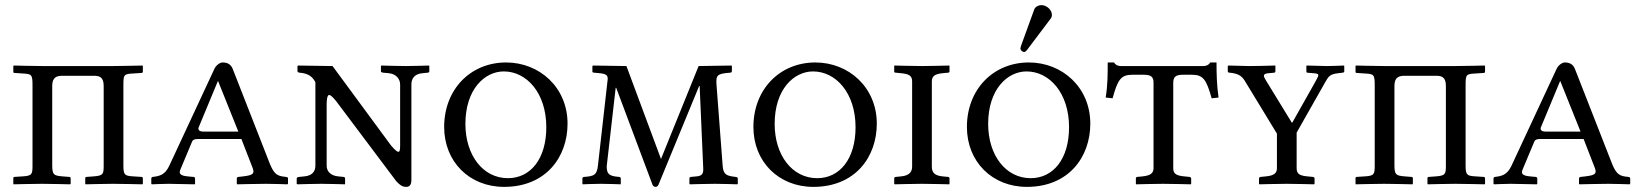

<svg xmlns="http://www.w3.org/2000/svg" viewBox="-20 -718 6390 750"><path d="M107 -384V-73C107 -38 106 -31 68 -29L37 -27C34 -27 32 -25 32 -22V0L33 2C33 2 114 0 144 0C174 0 254 2 254 2L256 0V-21C256 -25 254 -27 250 -27L224 -29C190 -32 184 -35 184 -73V-383C184 -418 204 -422 224 -422H346C366 -422 385 -419 385 -383V-73C385 -38 384 -32 346 -29L319 -27C315 -27 313 -25 313 -22V0L315 2C315 2 391 0 421 0C452 0 536 2 536 2L538 0V-21C538 -25 536 -27 532 -27L501 -29C466 -31 462 -35 462 -73V-385C462 -427 464 -429 501 -431L532 -433C536 -433 538 -435 538 -438V-460L536 -462C536 -462 451 -460 421 -460H145C115 -460 34 -462 34 -462L32 -460V-437C32 -434 34 -433 38 -433L68 -431C104 -429 107 -427 107 -384Z M730 -164C732 -171 739 -175 752 -175H923L968 -59C969 -55 970 -51 970 -48C970 -35 953 -32 930 -29L912 -27C908 -27 905 -24 905 -21V0L907 2C907 2 991 0 1019 0C1049 0 1102 2 1102 2L1105 0V-21C1105 -24 1104 -26 1097 -27C1064 -30 1052 -36 1035 -76L889 -449C882 -466 870 -474 849 -474C840 -474 824 -464 817 -448L641 -70C624 -34 602 -30 577 -27C574 -27 571 -24 571 -21V0L573 2C573 2 618 0 638 0C657 0 740 2 740 2L742 0V-21C742 -24 739 -27 736 -27L723 -28C698 -30 682 -33 682 -46C682 -49 684 -54 686 -59ZM911 -204H775C755 -204 755 -213 755 -218L831 -401H832Z M1587 -388C1587 -410 1598 -429 1630 -432L1650 -434C1654 -434 1657 -436 1657 -439V-461L1654 -462C1654 -462 1596 -460 1565 -460C1538 -460 1470 -462 1470 -462L1468 -460V-439C1468 -436 1474 -434 1478 -434L1499 -432C1529 -429 1543 -408 1543 -388V-151C1543 -134 1542 -125 1536 -125C1531 -125 1522 -133 1508 -149L1279 -460L1144 -462L1142 -459V-440C1142 -436 1148 -434 1151 -434C1189 -431 1202 -415 1212 -397V-71C1212 -52 1203 -32 1169 -29L1149 -27C1145 -27 1139 -25 1139 -21V0L1142 2C1142 2 1208 0 1235 0C1266 0 1327 2 1327 2L1328 0V-21C1328 -25 1325 -27 1321 -27L1301 -29C1271 -32 1256 -49 1256 -71V-312C1256 -335 1260 -347 1266 -347C1271 -347 1280 -339 1293 -323L1528 -10C1543 6 1552 12 1567 12C1579 12 1587 5 1587 -15Z M1948 -439C2037 -439 2114 -355 2114 -221C2114 -98 2053 -22 1964 -22C1867 -22 1798 -111 1798 -234C1798 -369 1873 -439 1948 -439ZM2197 -235C2197 -377 2087 -474 1957 -474C1818 -474 1715 -369 1715 -222C1715 -86 1814 12 1949 12C2113 12 2197 -105 2197 -235Z M2711 -382H2713L2727 -61C2728 -40 2723 -31 2701 -29L2680 -27C2676 -27 2673 -25 2673 -21V0L2675 2C2675 2 2745 0 2773 0C2803 0 2860 2 2860 2L2862 0V-21C2862 -25 2857 -27 2853 -27C2819 -31 2806 -35 2803 -69L2779 -385C2776 -425 2781 -430 2831 -434C2837 -434 2839 -436 2839 -442V-460L2837 -462L2709 -460L2562 -97L2427 -460L2296 -462L2294 -459V-438C2294 -436 2296 -434 2302 -434C2341 -431 2354 -429 2354 -410L2316 -74C2312 -34 2301 -30 2263 -27C2259 -27 2255 -25 2255 -21V0L2256 2C2256 2 2299 0 2327 0C2357 0 2404 2 2404 2L2405 0V-21C2405 -25 2401 -27 2398 -27C2358 -30 2350 -39 2350 -69L2385 -375H2387L2529 4C2531 9 2536 12 2541 12C2545 12 2550 9 2552 4Z M3156 -439C3245 -439 3322 -355 3322 -221C3322 -98 3261 -22 3172 -22C3075 -22 3006 -111 3006 -234C3006 -369 3081 -439 3156 -439ZM3405 -235C3405 -377 3295 -474 3165 -474C3026 -474 2923 -369 2923 -222C2923 -86 3022 12 3157 12C3321 12 3405 -105 3405 -235Z M3620 -400C3620 -420 3631 -429 3662 -432L3683 -434C3687 -434 3689 -436 3689 -439V-460L3688 -462C3688 -462 3611 -460 3584 -460C3553 -460 3474 -462 3474 -462L3473 -460V-438C3473 -435 3476 -434 3480 -434L3500 -432C3531 -429 3543 -422 3543 -400V-67C3543 -48 3533 -32 3500 -29L3480 -27C3476 -27 3473 -25 3473 -21V0L3475 2C3475 2 3553 0 3581 0C3612 0 3688 2 3688 2L3689 0V-21C3689 -25 3686 -27 3683 -27L3662 -29C3630 -32 3620 -45 3620 -67Z M3990 -439C4079 -439 4156 -355 4156 -221C4156 -98 4095 -22 4006 -22C3909 -22 3840 -111 3840 -234C3840 -369 3915 -439 3990 -439ZM4239 -235C4239 -377 4129 -474 3999 -474C3860 -474 3757 -369 3757 -222C3757 -86 3856 12 3991 12C4155 12 4239 -105 4239 -235ZM4048 -698C4037 -698 4024 -692 4020 -681L3968 -538C3967 -535 3966 -530 3966 -529C3966 -522 3973 -515 3981 -515C3985 -515 3989 -519 3992 -523L4084 -645C4088 -650 4089 -655 4089 -660C4089 -680 4068 -698 4048 -698Z M4637 -426C4680 -426 4693 -406 4713 -334L4740 -337C4733 -385 4732 -430 4732 -474H4707C4705 -468 4696 -460 4680 -460H4359C4343 -460 4334 -468 4332 -474H4307C4307 -430 4307 -384 4299 -337L4326 -334C4346 -406 4358 -426 4403 -426H4448C4477 -426 4486 -417 4486 -395V-61C4486 -41 4473 -32 4443 -29L4423 -27C4419 -27 4417 -24 4417 -21V0L4418 2C4418 2 4495 0 4523 0C4553 0 4631 2 4631 2L4633 0V-21C4633 -24 4629 -27 4626 -27L4606 -29C4575 -32 4563 -39 4563 -61V-394C4563 -417 4572 -426 4600 -426Z M4968 -61C4968 -41 4956 -32 4925 -29L4905 -27C4901 -27 4898 -24 4898 -21V0L4900 2C4900 2 4978 0 5006 0C5037 0 5113 2 5113 2L5115 0V-21C5115 -24 5112 -27 5108 -27L5087 -29C5056 -32 5045 -39 5045 -61V-200L5155 -394C5170 -421 5175 -428 5207 -432L5224 -434C5231 -435 5231 -437 5231 -439V-460L5230 -462C5215 -461 5169 -460 5162 -460C5152 -460 5096 -462 5085 -462L5083 -461V-439C5083 -437 5084 -434 5087 -434L5110 -432C5134 -430 5134 -428 5121 -404L5028 -239H5026L4925 -404C4915 -420 4911 -430 4935 -432L4957 -434C4960 -434 4962 -437 4962 -439V-461L4961 -462C4949 -461 4865 -460 4860 -460C4849 -460 4787 -462 4778 -462L4776 -460V-439C4776 -435 4781 -434 4784 -434C4813 -431 4829 -424 4842 -403L4968 -196Z M5350 -384V-73C5350 -38 5349 -31 5311 -29L5280 -27C5277 -27 5275 -25 5275 -22V0L5276 2C5276 2 5357 0 5387 0C5417 0 5497 2 5497 2L5499 0V-21C5499 -25 5497 -27 5493 -27L5467 -29C5433 -32 5427 -35 5427 -73V-383C5427 -418 5447 -422 5467 -422H5589C5609 -422 5628 -419 5628 -383V-73C5628 -38 5627 -32 5589 -29L5562 -27C5558 -27 5556 -25 5556 -22V0L5558 2C5558 2 5634 0 5664 0C5695 0 5779 2 5779 2L5781 0V-21C5781 -25 5779 -27 5775 -27L5744 -29C5709 -31 5705 -35 5705 -73V-385C5705 -427 5707 -429 5744 -431L5775 -433C5779 -433 5781 -435 5781 -438V-460L5779 -462C5779 -462 5694 -460 5664 -460H5388C5358 -460 5277 -462 5277 -462L5275 -460V-437C5275 -434 5277 -433 5281 -433L5311 -431C5347 -429 5350 -427 5350 -384Z M5973 -164C5975 -171 5982 -175 5995 -175H6166L6211 -59C6212 -55 6213 -51 6213 -48C6213 -35 6196 -32 6173 -29L6155 -27C6151 -27 6148 -24 6148 -21V0L6150 2C6150 2 6234 0 6262 0C6292 0 6345 2 6345 2L6348 0V-21C6348 -24 6347 -26 6340 -27C6307 -30 6295 -36 6278 -76L6132 -449C6125 -466 6113 -474 6092 -474C6083 -474 6067 -464 6060 -448L5884 -70C5867 -34 5845 -30 5820 -27C5817 -27 5814 -24 5814 -21V0L5816 2C5816 2 5861 0 5881 0C5900 0 5983 2 5983 2L5985 0V-21C5985 -24 5982 -27 5979 -27L5966 -28C5941 -30 5925 -33 5925 -46C5925 -49 5927 -54 5929 -59ZM6154 -204H6018C5998 -204 5998 -213 5998 -218L6074 -401H6075Z"/></svg>

Font: Linux Libertine O C
Style: Regular
Weight: 400
Designer: Philipp H. Poll
Foundry: Philipp H. Poll
Version: Version 4.0.3